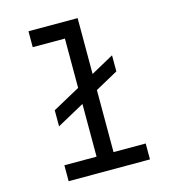

<svg xmlns="http://www.w3.org/2000/svg" viewBox="-122 -949 945 1049"><g transform="rotate(-15 350.0 -424.0)"><path d="M163 -303V-394L318 -479V-758H136V-848H414V-532L543 -603V-512L414 -441V-90H596V0H136V-90H318V-388Z"/></g></svg>

Font: Martian Mono Light
Style: Regular
Weight: 300
Monospace: yes
Designer: Roman Shamin
Foundry: Evil Martians
Version: Version 1.000; ttfautohint (v1.8.4.7-5d5b)